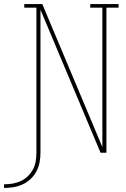

<svg xmlns="http://www.w3.org/2000/svg" viewBox="-103 -755 623 949"><path d="M-83 174V156Q-62 156 -41 152.5Q-20 149 -0.5 140Q19 131 34.5 116Q50 101 60 82Q70 63 73.5 42Q77 21 77 0Q77 -179 77 -358.5Q77 -538 77 -717H17V-735H106L403 -28V-717H343V-735H483V-717H423V0H394L97 -707V0Q97 24 92.5 47.5Q88 71 77 92Q66 113 48.5 129.5Q31 146 9.5 156Q-12 166 -35.5 170Q-59 174 -83 174Z"/></svg>

Font: Iosevka Slab Thin
Style: Regular
Weight: 100
Monospace: yes
Designer: Belleve Invis
Foundry: Belleve Invis
Version: Version 11.1.0; ttfautohint (v1.8.3)